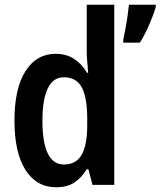

<svg xmlns="http://www.w3.org/2000/svg" viewBox="-20 -780 677 810"><path d="M217 10Q134 10 87.5 -63Q41 -136 41 -271Q41 -407 87.5 -480Q134 -553 215 -553Q259 -553 292 -532Q325 -511 347 -473H352Q350 -497 348 -520.5Q346 -544 346 -563V-760H462V0H370L353 -66H346Q323 -29 293 -9.5Q263 10 217 10ZM250 -86Q301 -86 324.5 -127Q348 -168 348 -252V-279Q348 -367 325.5 -410.5Q303 -454 249 -454Q204 -454 181.5 -407Q159 -360 159 -271Q159 -86 250 -86ZM637 -750Q627 -716 608.5 -673.5Q590 -631 570 -600H500V-612Q503 -627 508.5 -655Q514 -683 518 -712Q522 -741 524 -760H637Z"/></svg>

Font: Noto Sans Ethiopic Condensed SemiBold
Style: Regular
Weight: 600
Width: 3
Designer: Monotype Design Team
Foundry: Monotype Imaging Inc.
Version: Version 2.102; ttfautohint (v1.8.4.7-5d5b)